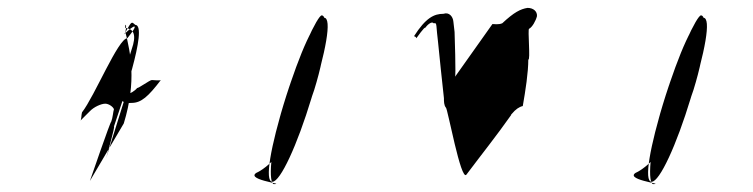

<svg xmlns="http://www.w3.org/2000/svg" viewBox="-20 -471 1910 487"><path d="M188 -186C186 -180 187 -166 183 -164L207 -188C218 -200 237 -208 247 -208C256 -208 267 -200 269 -194C267 -188 266 -172 262 -162C261 -166 208 -12 208 -12L294 -158C327 -266 311 -337 298 -390C303 -412 296 -412 298 -400C321 -398 326 -380 314 -346L288 -262C278 -228 281 -207 314 -210C338 -210 356 -226 388 -268C385 -266 370 -268 365 -268C360 -268 330 -246 328 -248C322 -240 309 -233 305 -233L298 -226L249 -69C249 -69 273 -153 269 -150C285 -198 358 -407 323 -408C312 -418 314 -416 295 -384C319 -408 337 -416 303 -374C280 -374 220 -227 188 -186Z M637 -36C683 -62 746 -146 777 -243C811 -352 813 -432 796 -432C786 -432 738 -334 699 -205C663 -88 661 -4 675 -4C708 -4 589 -16 637 -36ZM703 -218C667 -101 650 -10 671 -10C691 -10 734 -103 770 -222C806 -338 823 -426 802 -426C779 -426 741 -338 703 -218Z M1030 -379C1030 -379 1035 -379 1036 -374C1036 -374 1058 -405 1058 -400C1064 -408 1075 -418 1080 -412C1084 -412 1086 -414 1087 -405C1087 -405 1090 -370 1091 -365C1091 -365 1105 -227 1106 -222C1106 -214 1106 -204 1111 -198C1115 -198 1149 -10 1163 -28C1202 -80 1239 -126 1277 -180C1277 -180 1276 -182 1278 -182C1288 -194 1297 -200 1306 -202C1313 -242 1320 -287 1320 -320C1326 -316 1318 -398 1322 -398C1330 -402 1339 -418 1342 -430C1343 -442 1333 -451 1318 -451C1300 -448 1284 -440 1254 -412C1245 -408 1233 -410 1229 -410C1198 -366 1165 -320 1134 -276C1137 -274 1133 -390 1133 -390L1130 -416C1129 -429 1119 -441 1105 -436C1081 -436 1060 -426 1030 -379Z M1599 -36C1645 -62 1708 -146 1739 -243C1773 -352 1775 -432 1758 -432C1748 -432 1700 -334 1661 -205C1625 -88 1623 -4 1637 -4C1670 -4 1551 -16 1599 -36ZM1665 -218C1629 -101 1612 -10 1633 -10C1653 -10 1696 -103 1732 -222C1768 -338 1785 -426 1764 -426C1741 -426 1703 -338 1665 -218Z"/></svg>

Font: Zinc
Style: Obl
Weight: 400
Version: Version 1